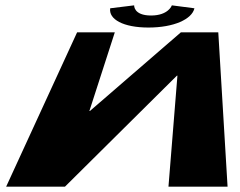

<svg xmlns="http://www.w3.org/2000/svg" viewBox="-20 -698 896 718"><path d="M707.1 -667C697.8 -626 630 -595 535 -595C441 -595 385.8 -626 392.1 -667L481.7 -678C481.7 -678 478.9 -640 544.9 -640C609.9 -640 622.7 -678 622.7 -678ZM610 0H831L796.3 -577H656.3L316.3 -283H314.3L409.3 -577H268.3L3 0H223L641.5 -415H643.5Z"/></svg>

Font: Hussar Milosc
Style: Obl
Weight: 700
Foundry: Cannot Into Space Fonts
Version: Version 1.02